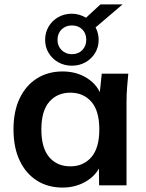

<svg xmlns="http://www.w3.org/2000/svg" viewBox="-20 -838 660 868"><path d="M263 10Q197 10 147 -21.5Q97 -53 69 -112Q41 -171 41 -253Q41 -335 69 -393.5Q97 -452 147 -483.5Q197 -515 263 -515Q327 -515 375.5 -483.5Q424 -452 440 -399H429L440 -505H560Q557 -474 554.5 -442Q552 -410 552 -379V0H428L427 -104H439Q423 -52 374 -21Q325 10 263 10ZM298 -86Q357 -86 393 -127.5Q429 -169 429 -253Q429 -337 393 -378Q357 -419 298 -419Q239 -419 203 -378Q167 -337 167 -253Q167 -169 202.5 -127.5Q238 -86 298 -86ZM305 -541Q271 -541 243.5 -556.5Q216 -572 200 -598.5Q184 -625 184 -658Q184 -691 200 -718Q216 -745 243.5 -760.5Q271 -776 305 -776Q323 -776 339 -771Q355 -766 369 -758L434 -818H534L412 -714Q426 -688 426 -658Q426 -625 410 -598.5Q394 -572 366.5 -556.5Q339 -541 305 -541ZM305 -593Q334 -593 352 -611.5Q370 -630 370 -658Q370 -687 352 -705Q334 -723 305 -723Q277 -723 258.5 -705Q240 -687 240 -658Q240 -630 258.5 -611.5Q277 -593 305 -593Z"/></svg>

Font: Mulish ExtraLight
Style: Bold
Weight: 700
Version: Version 3.603